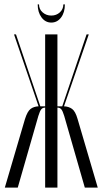

<svg xmlns="http://www.w3.org/2000/svg" viewBox="-20 -856 467 876"><path d="M367 0 273 -327Q266 -350 259.5 -357.5Q253 -365 243 -365H242V0H186V-365H185Q175 -365 168.5 -357.5Q162 -350 155 -327L61 0H2L94 -313Q105 -348 119.5 -359Q134 -370 156 -371L44 -699H53L164 -371H167H186V-699H242V-371H262H264L375 -699H385L272 -371Q294 -370 309 -359Q324 -348 334 -313L426 0ZM269 -836H276Q276 -799 258.5 -776Q241 -753 214 -753Q187 -753 169.5 -776.5Q152 -800 152 -836H158Q158 -814 174.5 -799.5Q191 -785 214 -785Q237 -785 253 -799.5Q269 -814 269 -836Z"/></svg>

Font: Moniqa Cond Display
Style: Regular
Weight: 400
Width: 3
Designer: Rajesh Rajput
Foundry: Rajesh Rajput
Version: Version 1.000